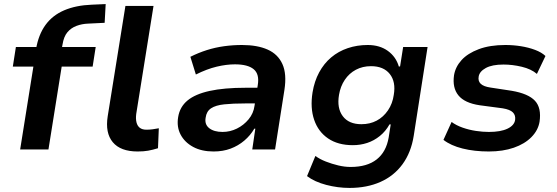

<svg xmlns="http://www.w3.org/2000/svg" viewBox="-20 -734 2736 943"><path d="M79 0 144 -407H43L58 -503H196L152 -465L157 -493Q169 -564 203.5 -611.5Q238 -659 295.5 -683.5Q353 -708 431 -711L499 -714L494 -622L413 -618Q383 -617 356 -607Q329 -597 311 -575.5Q293 -554 287 -515L284 -499L276 -503H450L435 -407H283L218 0ZM656 10Q572 10 534 -35.5Q496 -81 509 -163L596 -705H734L649 -174Q646 -150 650.5 -132.5Q655 -115 667 -106Q679 -97 699 -97Q715 -97 729.5 -99Q744 -101 760 -104L756 -6Q730 2 708 6Q686 10 656 10Z M1029 10Q970 10 928.5 -12.5Q887 -35 867 -73Q847 -111 855 -159Q863 -209 901 -240.5Q939 -272 1010 -287.5Q1081 -303 1186 -303H1263L1252 -226H1184Q1123 -226 1081 -221.5Q1039 -217 1016.5 -202Q994 -187 990 -156Q984 -123 1007.5 -104.5Q1031 -86 1073 -86Q1110 -86 1143.5 -102.5Q1177 -119 1201 -148Q1225 -177 1230 -214L1246 -316Q1255 -370 1226 -394Q1197 -418 1134 -418Q1092 -418 1044 -406.5Q996 -395 942 -368L915 -455Q955 -475 996 -488Q1037 -501 1080.5 -507Q1124 -513 1168 -513Q1244 -513 1294.5 -490.5Q1345 -468 1367 -419.5Q1389 -371 1377 -293L1331 0H1219L1234 -102H1229Q1210 -69 1180 -43.5Q1150 -18 1112.5 -4Q1075 10 1029 10Z M1697 189Q1639 189 1582 174Q1525 159 1488 131L1529 32Q1551 48 1580.5 59.5Q1610 71 1641.5 78.5Q1673 86 1702 86Q1783 86 1830 49Q1877 12 1889 -59L1899 -123H1893Q1874 -89 1845.5 -66Q1817 -43 1783.5 -32Q1750 -21 1713 -21Q1640 -21 1591.5 -54Q1543 -87 1523 -145.5Q1503 -204 1515 -280Q1524 -335 1547.5 -378.5Q1571 -422 1606.5 -452Q1642 -482 1688 -497.5Q1734 -513 1786 -513Q1845 -513 1885 -484Q1925 -455 1939 -407L1945 -408L1960 -503H2080L2012 -67Q1999 15 1957 72.5Q1915 130 1848.5 159.5Q1782 189 1697 189ZM1755 -124Q1797 -124 1830 -141.5Q1863 -159 1885.5 -192Q1908 -225 1914 -268Q1925 -332 1894.5 -370.5Q1864 -409 1802 -409Q1761 -409 1728 -391.5Q1695 -374 1673.5 -342Q1652 -310 1645 -268Q1634 -203 1663.5 -163.5Q1693 -124 1755 -124Z M2381 10Q2310 10 2252 -4.5Q2194 -19 2158 -47L2198 -135Q2221 -118 2252.5 -107Q2284 -96 2317.5 -91Q2351 -86 2381 -86Q2439 -86 2472.5 -102Q2506 -118 2510 -145Q2513 -168 2499 -182Q2485 -196 2449 -202L2336 -217Q2262 -228 2231.5 -265.5Q2201 -303 2210 -365Q2217 -406 2247 -439Q2277 -472 2331.5 -492.5Q2386 -513 2462 -513Q2501 -513 2538.5 -507Q2576 -501 2608 -489Q2640 -477 2659 -459L2617 -371Q2589 -395 2543 -406Q2497 -417 2453 -417Q2397 -417 2366 -400Q2335 -383 2331 -358Q2327 -336 2341 -322.5Q2355 -309 2389 -304L2494 -288Q2575 -274 2607.5 -239Q2640 -204 2630 -136Q2623 -94 2590 -60.5Q2557 -27 2503.5 -8.5Q2450 10 2381 10Z"/></svg>

Font: Nunito Sans 6pt
Style: Bold Italic
Weight: 700
Italic angle: -9°
Version: Version 3.101;gftools[0.9.27]